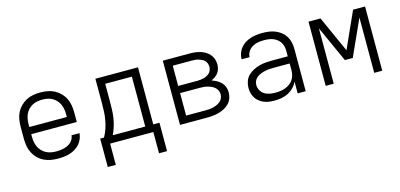

<svg xmlns="http://www.w3.org/2000/svg" viewBox="-64 -929 3128 1502"><g transform="rotate(-15 1500.0 -178.0)"><path d="M302 8Q273 8 244 3Q215 -2 188.5 -15Q162 -28 141 -49Q120 -70 106.5 -96.5Q93 -123 88 -152Q83 -181 83 -210V-310Q83 -339 88 -368Q93 -397 106 -423Q119 -449 140 -470Q161 -491 187 -504.5Q213 -518 242 -523Q271 -528 300 -528Q329 -528 358 -523Q387 -518 413 -504.5Q439 -491 460 -470Q481 -449 494 -423Q507 -397 512 -368Q517 -339 517 -310V-231H148V-210Q148 -189 151.5 -168Q155 -147 164 -128Q173 -109 187.5 -93.5Q202 -78 220.5 -68Q239 -58 260 -54Q281 -50 302 -50Q318 -50 334 -51.5Q350 -53 365.5 -57Q381 -61 395.5 -68Q410 -75 422 -85.5Q434 -96 441.5 -110.5Q449 -125 450 -141H515Q513 -117 503.5 -94.5Q494 -72 478 -54Q462 -36 441 -23.5Q420 -11 397 -4Q374 3 350 5.5Q326 8 302 8ZM452 -289V-310Q452 -331 448.5 -352Q445 -373 436.5 -392Q428 -411 413.5 -426.5Q399 -442 381 -452Q363 -462 342 -466Q321 -470 300 -470Q279 -470 258 -466Q237 -462 219 -452Q201 -442 186.5 -426.5Q172 -411 163.5 -392Q155 -373 151.5 -352Q148 -331 148 -310V-289Z M1075 172V0H725V172H660V-58H691Q708 -88 719 -121Q730 -154 736 -188Q742 -222 743.5 -256.5Q745 -291 745 -325V-520H1090V-58H1140V172ZM1025 -58V-462H809V-325Q809 -291 808 -256.5Q807 -222 802 -188.5Q797 -155 787 -122Q777 -89 762 -58Z M1291 0V-520H1509Q1531 -520 1553 -517.5Q1575 -515 1595.5 -508.5Q1616 -502 1635 -490.5Q1654 -479 1668 -462.5Q1682 -446 1689 -424.5Q1696 -403 1696 -382Q1696 -364 1691 -346Q1686 -328 1675.5 -314Q1665 -300 1650 -289.5Q1635 -279 1619 -272Q1640 -265 1659.5 -254.5Q1679 -244 1694.5 -228Q1710 -212 1717.5 -191Q1725 -170 1725 -148Q1725 -123 1716.5 -99.5Q1708 -76 1691 -58.5Q1674 -41 1652 -29.5Q1630 -18 1606.5 -11.5Q1583 -5 1558.5 -2.5Q1534 0 1509 0ZM1356 -298H1509Q1523 -298 1537 -299.5Q1551 -301 1564 -304.5Q1577 -308 1589.5 -314.5Q1602 -321 1611.5 -330.5Q1621 -340 1626 -353.5Q1631 -367 1631 -380Q1631 -394 1626 -407.5Q1621 -421 1611.5 -430.5Q1602 -440 1589.5 -446Q1577 -452 1563.5 -456Q1550 -460 1536.5 -461Q1523 -462 1509 -462H1356ZM1356 -58H1509Q1526 -58 1542 -59Q1558 -60 1574 -64Q1590 -68 1605.5 -74.5Q1621 -81 1633.5 -91.5Q1646 -102 1653 -117Q1660 -132 1660 -149Q1660 -165 1653 -180.5Q1646 -196 1633.5 -206.5Q1621 -217 1606 -223.5Q1591 -230 1575 -234Q1559 -238 1542.5 -239Q1526 -240 1509 -240H1356Z M2056 8Q2035 8 2013.5 5.5Q1992 3 1972 -5Q1952 -13 1934.5 -26.5Q1917 -40 1905.5 -58Q1894 -76 1888.5 -97Q1883 -118 1883 -140Q1883 -167 1892 -193Q1901 -219 1920 -238Q1939 -257 1963.5 -269.5Q1988 -282 2014 -289Q2040 -296 2067 -298Q2094 -300 2121 -300H2244V-344Q2244 -362 2240 -380Q2236 -398 2226 -413.5Q2216 -429 2201.5 -440.5Q2187 -452 2170 -458.5Q2153 -465 2134.5 -467.5Q2116 -470 2098 -470Q2082 -470 2065.5 -468.5Q2049 -467 2033.5 -462.5Q2018 -458 2003.5 -450Q1989 -442 1978 -430Q1967 -418 1960.5 -403Q1954 -388 1954 -371H1889Q1889 -396 1897.5 -419.5Q1906 -443 1921.5 -462Q1937 -481 1958 -494Q1979 -507 2002 -514.5Q2025 -522 2049.5 -525Q2074 -528 2098 -528Q2125 -528 2151.5 -524.5Q2178 -521 2202.5 -511Q2227 -501 2248 -484.5Q2269 -468 2283 -445.5Q2297 -423 2303 -396.5Q2309 -370 2309 -344V0H2244V-95Q2232 -69 2212 -48.5Q2192 -28 2166.5 -15Q2141 -2 2113 3Q2085 8 2056 8ZM2079 -50Q2100 -50 2120 -53Q2140 -56 2159 -63Q2178 -70 2195 -82.5Q2212 -95 2223 -111.5Q2234 -128 2239 -148.5Q2244 -169 2244 -189V-242H2121Q2102 -242 2084 -241Q2066 -240 2048 -236.5Q2030 -233 2012.5 -226.5Q1995 -220 1980 -209.5Q1965 -199 1956.5 -182Q1948 -165 1948 -147Q1948 -124 1959.5 -103Q1971 -82 1990.5 -70Q2010 -58 2033 -54Q2056 -50 2079 -50Z M2471 0V-520H2568L2700 -227L2832 -520H2929V0H2864V-448L2732 -156H2668L2536 -448V0Z"/></g></svg>

Font: Iosevka SS04 Light Extended
Style: Regular
Weight: 300
Width: 7
Monospace: yes
Designer: Belleve Invis
Foundry: Belleve Invis
Version: Version 19.0.0; ttfautohint (v1.8.4)